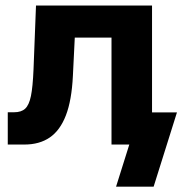

<svg xmlns="http://www.w3.org/2000/svg" viewBox="-20 -536 676 712"><path d="M8.8 -119.7H32.1Q59.1 -119.7 73.4 -133.1Q87.8 -146.5 94.7 -179.9Q101.6 -213.3 104.3 -278.5L113.5 -515.6H543.8V0H393.5V-396.5H257.3L250.3 -254.3Q245.9 -164.1 224.4 -108.3Q202.9 -52.5 164.7 -26.3Q126.5 0 70.5 0H8.8ZM459.5 0H418.8V-119.1H636.2L549.7 156.2H410.4Z"/></svg>

Font: Intratopia Thin
Style: Regular
Weight: 100
Designer: Rasmus Andersson
Foundry: rsms
Version: Version 3.000;Glyphs 3.2.3 (3260)